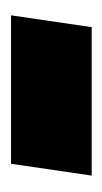

<svg xmlns="http://www.w3.org/2000/svg" viewBox="63 -446 190 357"><g transform="rotate(90 158.5 -268.0)"><path d="M31 -343 9 -193H285L307 -343Z"/></g></svg>

Font: Frost ExtraBold
Style: Regular
Weight: 800
Designer: Lee Frost
Foundry: Lee Frost for Ice Communication Norge AS
Version: Version 2.011;hotconv 1.0.107;makeotfexe 2.5.65593